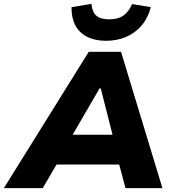

<svg xmlns="http://www.w3.org/2000/svg" viewBox="-63 -973 898 993"><path d="M-43 0 396 -705H563L777 0H586L535 -191L596 -122H186L269 -190L158 0ZM452 -516 290 -237 271 -276H561L529 -237L458 -516ZM486 -762Q428 -762 387 -783Q346 -804 326 -843Q306 -882 307 -936L410 -953Q413 -913 434 -893Q455 -873 502 -873Q549 -873 576.5 -893.5Q604 -914 620 -952L717 -936Q703 -881 670 -842Q637 -803 590 -782.5Q543 -762 486 -762Z"/></svg>

Font: Nunito Sans 7pt Black
Style: Italic
Weight: 900
Italic angle: -9°
Version: Version 3.101;gftools[0.9.27]